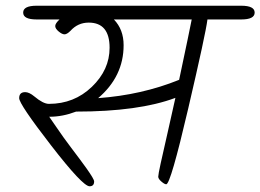

<svg xmlns="http://www.w3.org/2000/svg" viewBox="-20 -656 910 671"><path d="M108 -636H823Q870 -636 870 -612Q870 -588 823 -588H705Q699 -539 637.5 -275.5Q576 -12 561 -12Q555 -12 544 -21.5Q533 -31 533 -38.5Q533 -46 541.5 -85Q550 -124 566 -193.5Q582 -263 593 -314Q465 -266 246 -266Q199 -248 153 -248H152Q159 -238 176.5 -212.5Q194 -187 203 -174.5Q212 -162 228.5 -140Q245 -118 257.5 -101.5Q270 -85 282 -68Q309 -30 309 -22Q309 -5 293 -5Q269 -5 158 -148.5Q47 -292 47 -313Q47 -334 68 -334Q82 -334 100 -319Q131 -293 151 -293Q239 -293 301 -352.5Q363 -412 363 -489Q363 -577 290 -577Q252 -577 226 -548Q214 -536 205.5 -536Q197 -536 185 -546Q173 -556 173 -565Q173 -574 188 -588H108Q61 -588 61 -612Q61 -636 108 -636ZM378 -588Q412 -553 412 -498Q412 -389 323 -313Q475 -324 606 -377Q644 -556 650 -588Z"/></svg>

Font: Kalam Light
Style: Regular
Weight: 300
Version: Version 2.001;PS 1.0;hotconv 1.0.79;makeotf.lib2.5.61930; tt